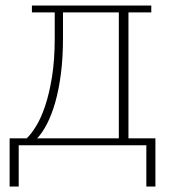

<svg xmlns="http://www.w3.org/2000/svg" viewBox="-20 -528 618 698"><path d="M15 -25H77Q93 -40 111 -69Q129 -98 144 -142.5Q159 -187 169 -248.5Q179 -310 179 -391V-483H96V-508H530V-483H447V-25H545V150H512V0H48V150H15ZM412 -25V-483H209V-391Q209 -319 201.5 -260.5Q194 -202 181 -156.5Q168 -111 151 -78Q134 -45 115 -25Z"/></svg>

Font: IBM Plex Serif ExtraLight
Style: Regular
Weight: 200
Designer: Mike Abbink, Paul van der Laan, Pieter van Rosmalen
Foundry: Bold Monday
Version: Version 2.5